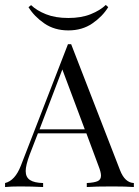

<svg xmlns="http://www.w3.org/2000/svg" viewBox="-26 -753 559 773"><path d="M512.9 -16.1V0Q480.6 -2.4 426.6 -2.4Q357.3 -2.4 323.4 0V-16.1Q354 -17.7 367.3 -23.8Q380.6 -29.8 380.6 -46Q380.6 -59.7 371 -83.9L321.8 -216.1H126.6L93.5 -130.6Q77.4 -87.1 77.4 -64.5Q77.4 -39.5 94.8 -28.2Q112.1 -16.9 147.6 -16.1V0Q101.6 -2.4 54.8 -2.4Q18.5 -2.4 -5.6 0V-16.1Q34.7 -25.8 58.1 -86.3L247.6 -575H260.5L457.3 -67.7Q476.6 -17.7 512.9 -16.1ZM315.3 -232.3 225 -473.4 133.1 -232.3ZM409.7 -724.2Q386.3 -686.3 345.6 -658.5Q304.8 -630.6 249.2 -630.6Q193.5 -630.6 152.8 -658.5Q112.1 -686.3 88.7 -724.2L99.2 -732.3Q121.8 -710.5 159.3 -695.6Q196.8 -680.6 249.2 -680.6Q301.6 -680.6 339.5 -696Q377.4 -711.3 400 -733.1Z"/></svg>

Font: Playfair Display
Style: Regular
Weight: 400
Designer: Claus Eggers Sørensen
Foundry: Claus Eggers Sørensen
Version: Version 1.005; ttfautohint (v1.2) -l 10 -r 42 -G 200 -x 21 -